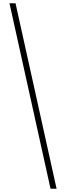

<svg xmlns="http://www.w3.org/2000/svg" viewBox="-20 -793 404 1174"><path d="M75 -773 326 361H289L38 -773Z"/></svg>

Font: Noto Sans Telugu Condensed ExtraLight
Style: Regular
Weight: 200
Width: 3
Designer: Jelle Bosma - Monotype Design Team
Foundry: Monotype Imaging Inc.
Version: Version 2.005; ttfautohint (v1.8.4.7-5d5b)